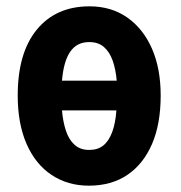

<svg xmlns="http://www.w3.org/2000/svg" viewBox="-20 -577 572 607"><path d="M488 -275Q488 -185 460.5 -121.5Q433 -58 382.5 -24Q332 10 261 10Q194 10 143 -24Q92 -58 64 -122Q36 -186 36 -275Q36 -410 96.5 -483.5Q157 -557 263 -557Q332 -557 382.5 -521.5Q433 -486 460.5 -423Q488 -360 488 -275ZM262 -103Q289 -103 306.5 -117Q324 -131 334.5 -159Q345 -187 348 -228H176Q179 -192 188.5 -163.5Q198 -135 216 -119Q234 -103 262 -103ZM262 -444Q223 -444 202 -413.5Q181 -383 176 -322H349Q346 -357 336.5 -384.5Q327 -412 309 -428Q291 -444 262 -444Z"/></svg>

Font: Noto Sans Display Condensed
Style: Bold
Weight: 700
Width: 3
Designer: Monotype Design Team
Foundry: Monotype Imaging Inc.
Version: Version 2.003